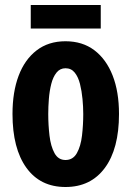

<svg xmlns="http://www.w3.org/2000/svg" viewBox="-20 -735 526 768"><path d="M242 13Q141 13 85.5 -64Q30 -141 30 -279Q30 -367 54.5 -432Q79 -497 126.5 -533.5Q174 -570 242 -570Q310 -570 357.5 -534Q405 -498 430.5 -433Q456 -368 456 -279Q456 -140 399.5 -63.5Q343 13 242 13ZM242 -95Q272 -95 287.5 -122.5Q303 -150 308 -192.5Q313 -235 313 -279Q313 -307 310 -339Q307 -371 300 -399Q293 -427 279 -444.5Q265 -462 242 -462Q220 -462 206 -444.5Q192 -427 185 -399Q178 -371 175.5 -339.5Q173 -308 173 -279Q173 -235 178 -192.5Q183 -150 198 -122.5Q213 -95 242 -95ZM103 -621V-715H383V-621Z"/></svg>

Font: Freeman
Style: Regular
Weight: 400
Designer: Vernon Adams, Aoife Mooney, Rodrigo Fuenzalida
Foundry: Rodrigo Fuenzalida
Version: Version 1.000; ttfautohint (v1.8.4.7-5d5b)